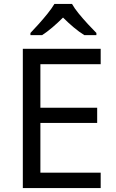

<svg xmlns="http://www.w3.org/2000/svg" viewBox="-20 -964 596 984"><path d="M496 0H97V-714H496V-635H187V-412H478V-334H187V-79H496ZM349 -944Q361 -922 383.5 -894.5Q406 -867 430.5 -840.5Q455 -814 474 -795V-784H412Q386 -800 358 -823.5Q330 -847 303 -874Q276 -847 249 -824Q222 -801 196 -784H136V-795Q155 -815 178.5 -841Q202 -867 224 -894.5Q246 -922 259 -944Z"/></svg>

Font: Noto Sans Hanunoo
Style: Regular
Weight: 400
Designer: Monotype Design Team
Foundry: Monotype Imaging Inc.
Version: Version 2.003; ttfautohint (v1.8.4.7-5d5b)